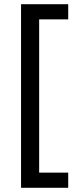

<svg xmlns="http://www.w3.org/2000/svg" viewBox="-20 -734 369 912"><path d="M304 158H80V-714H304V-642H166V86H304Z"/></svg>

Font: lhindi85
Style: Book
Weight: 400
Designer: Jelle Bosma - Monotype Design Team
Foundry: Monotype Imaging Inc.
Version: Version 2.003